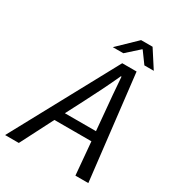

<svg xmlns="http://www.w3.org/2000/svg" viewBox="-247 -929 950 1043"><g transform="rotate(30 228.5 -408.0)"><path d="M364 -265 354 -377Q349 -429 344.5 -481.5Q340 -534 336 -591H332Q306 -534 280.5 -482.5Q255 -431 227 -377L169 -265ZM370 -205H138L33 0H-53L303 -656H393L469 0H388ZM329 -816H401L472 -706H413L362 -776H359L281 -706H215Z"/></g></svg>

Font: mr_Source Sans Pro
Style: Italic
Weight: 400
Italic angle: -11°
Designer: Paul D. Hunt
Foundry: Adobe Systems Incorporated
Version: Version 1.036;July 10, 2024;FontCreator 11.5.0.2430 64-bit